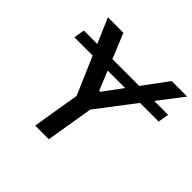

<svg xmlns="http://www.w3.org/2000/svg" viewBox="-178 -909 1091 1091"><g transform="rotate(45 368.0 -363.5)"><path d="M733 -577.4H621.8L736.2 -727.3H611.5L501.1 -577.4H285.2L223.7 -727.3H99.1L163.7 -577.4H55.8L44.7 -512.1H191.8L289.4 -285.5L242.2 0H351.6L399.1 -285.5L572.1 -512.1H721.9ZM312.1 -512.1H452.8L367.5 -396.7H359.4Z"/></g></svg>

Font: Margiela Sans Medium
Style: Italic
Weight: 500
Italic angle: -9.39999°
Designer: Stefan Endress, Andreas Faust
Version: Version 1.100;FEAKit 1.0